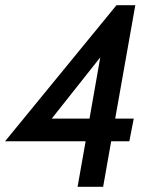

<svg xmlns="http://www.w3.org/2000/svg" viewBox="-42 -720 582 740"><path d="M257 0 288 -175.5H-22.5L407 -700H479.5L402 -263H473.5L456.5 -175.5H386.5L355.5 0ZM157.5 -263H303L344.5 -499Z"/></svg>

Font: Cabin Condensed Medium
Style: Italic
Weight: 500
Width: 3
Italic angle: -10°
Designer: Pablo Impallari
Foundry: Pablo Impallari. http://www.impallari.com Igino Marini. http://www.ikern.com
Version: Version 3.001; ttfautohint (v1.8.3)